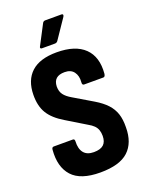

<svg xmlns="http://www.w3.org/2000/svg" viewBox="-157 -920 776 1007"><g transform="rotate(-20 231.0 -416.5)"><path d="M225 8Q115 8 68 -44Q21 -96 29 -190Q30 -204 41 -204H147Q158 -204 157 -190Q155 -149 173 -126.5Q191 -104 229 -104Q266 -104 283.5 -120Q301 -136 301 -169Q301 -187 296 -201.5Q291 -216 279.5 -227.5Q268 -239 248 -250L141 -315Q82 -350 57 -391.5Q32 -433 33 -495Q34 -576 81.5 -619.5Q129 -663 223 -663Q327 -663 378 -613.5Q429 -564 421 -472Q419 -455 409 -455H302Q290 -455 292 -472Q295 -506 278.5 -528.5Q262 -551 227 -551Q196 -551 180 -537Q164 -523 163 -494Q163 -466 176.5 -448Q190 -430 218 -414L324 -351Q364 -327 387.5 -301.5Q411 -276 421.5 -244.5Q432 -213 431 -169Q431 -83 382 -37.5Q333 8 225 8ZM159 -709Q153 -709 151 -712.5Q149 -716 152 -721L210 -832Q215 -841 225 -841H316Q322 -841 323.5 -837Q325 -833 321 -826L247 -717Q241 -709 231 -709Z"/></g></svg>

Font: Sofia Sans Condensed ExtraBold
Style: Regular
Weight: 800
Designer: Botio Nikoltchev, Ani Petrova
Foundry: lettersoup
Version: Version 4.101